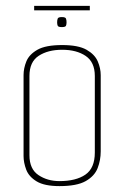

<svg xmlns="http://www.w3.org/2000/svg" viewBox="-20 -628 422 652"><path d="M182 4Q131 4 104.5 -12Q78 -28 69 -52Q60 -76 60 -98V-373Q60 -396 69.5 -419.5Q79 -443 107 -459Q135 -475 191 -475Q246 -475 274 -459Q302 -443 312 -419.5Q322 -396 322 -373V-114Q322 -84 311.5 -57Q301 -30 271 -13Q241 4 182 4ZM182 -13Q238 -13 270 -35Q302 -57 302 -110V-370Q302 -417 271 -438Q240 -459 191 -459Q143 -459 111.5 -438.5Q80 -418 80 -370V-101Q80 -54 110.5 -33.5Q141 -13 182 -13ZM190 -536Q178 -536 176 -540.5Q174 -545 174 -552Q174 -560 176 -565Q178 -570 190 -570Q202 -570 204 -565Q206 -560 206 -552Q206 -545 204 -540.5Q202 -536 190 -536ZM96 -593V-608H285V-593Z"/></svg>

Font: Smooch Sans Thin Thin
Style: Regular
Weight: 250
Version: Version 1.010